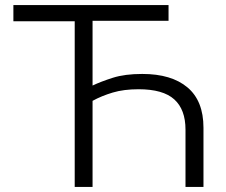

<svg xmlns="http://www.w3.org/2000/svg" viewBox="-20 -733 885 753"><path d="M273 0V-649.5H32.5V-713H641V-651.5H343V-397.5Q375.5 -413 422.5 -428Q469.5 -443 538 -443Q652.5 -443 715.2 -390.2Q778 -337.5 778 -232V0H707.5V-224.5Q707.5 -303.5 663.5 -343.2Q619.5 -383 523.5 -383Q465.5 -383 422 -370Q378.5 -357 343 -337.5V0Z"/></svg>

Font: Commissioner Light
Style: Regular
Weight: 300
Designer: Kostas Bartsokas
Foundry: Kostas Bartsokas
Version: Version 1.000; ttfautohint (v1.8.3)